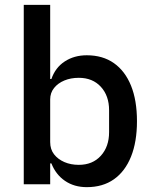

<svg xmlns="http://www.w3.org/2000/svg" viewBox="-20 -760 632 792"><path d="M78 0V-740H187V-434H192Q208 -481 247 -506.5Q286 -532 338 -532Q404 -532 450 -499.5Q496 -467 520.5 -406.5Q545 -346 545 -260Q545 -175 520.5 -114Q496 -53 450 -20.5Q404 12 338 12Q286 12 248 -14Q210 -40 192 -86H187V0ZM305 -80Q362 -80 396 -117.5Q430 -155 430 -215V-305Q430 -365 396 -402Q362 -439 305 -439Q272 -439 245.5 -428Q219 -417 203 -397Q187 -377 187 -350V-174Q187 -144 203 -123.5Q219 -103 245.5 -91.5Q272 -80 305 -80Z"/></svg>

Font: IBM Plex Sans Medium
Style: Regular
Weight: 500
Designer: Mike Abbink, Paul van der Laan, Pieter van Rosmalen
Foundry: Bold Monday
Version: Version 3.201